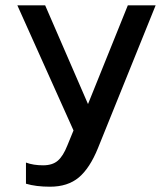

<svg xmlns="http://www.w3.org/2000/svg" viewBox="-20 -500 627 718"><path d="M167 198.2Q114.7 198.2 77.1 187V107.9Q104.5 118.2 141.1 118.2Q176.3 118.2 196.3 100.8Q216.3 83.5 231.9 43.9L254.9 -12.2L44.9 -480H148.9L309.1 -110.8L458 -480H562L346.2 54.2Q315.9 128.9 274.7 163.6Q233.4 198.2 167 198.2Z"/></svg>

Font: Prompt
Style: Regular
Weight: 400
Designer: Katatrad Team
Foundry: CadsonDemak
Version: Version 1.000;PS 001.000;hotconv 1.0.88;makeotf.lib2.5.64775